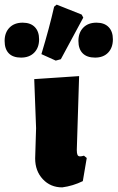

<svg xmlns="http://www.w3.org/2000/svg" viewBox="-113 -803 508 830"><path d="M39 -118 43 -249 35 -461 229 -474 219 -155Q219 -140 222 -133.5Q225 -127 233 -127Q240 -127 250 -130L262 -120L245 -20Q202 1 156 7Q105 7 72 -28.5Q39 -64 39 -118ZM66 -569Q101 -685 121 -774L132 -783L240 -740L247 -727L150 -547L128 -541ZM-93 -626Q-93 -662 -72 -683.5Q-51 -705 -15 -705Q19 -705 37.5 -686Q56 -667 56 -633Q56 -597 35 -575.5Q14 -554 -22 -554Q-57 -554 -75 -572.5Q-93 -591 -93 -626ZM226 -626Q226 -662 247 -683.5Q268 -705 304 -705Q338 -705 356.5 -686Q375 -667 375 -633Q375 -597 354.5 -575.5Q334 -554 298 -554Q263 -554 244.5 -572.5Q226 -591 226 -626Z"/></svg>

Font: Luna Sans Black
Style: Regular
Weight: 900
Designer: Juan Pablo del Peral
Foundry: Huerta Tipografica
Version: Version 2.001; ttfautohint (v1.5)